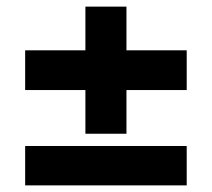

<svg xmlns="http://www.w3.org/2000/svg" viewBox="-20 -560 640 580"><path d="M238 -156V-288H56V-408H238V-540H362V-408H544V-288H362V-156ZM56 0V-119H544V0Z"/></svg>

Font: Nunito Sans 10pt Black
Style: Regular
Weight: 900
Designer: Vernon Adams
Foundry: Vernon Adams
Version: Version 3.101;gftools[0.9.27]